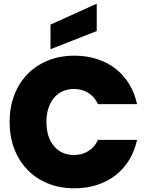

<svg xmlns="http://www.w3.org/2000/svg" viewBox="-20 -1013 798 1038"><path d="M32 -354Q32 -433 57 -498.5Q82 -564 128 -611.5Q174 -659 238.5 -685.5Q303 -712 383 -712Q449 -712 505.5 -693.5Q562 -675 605.5 -641Q649 -607 678.5 -558.5Q708 -510 721 -450H510Q491 -490 457.5 -511Q424 -532 380 -532Q346 -532 318.5 -519.5Q291 -507 271.5 -483.5Q252 -460 241.5 -427Q231 -394 231 -354Q231 -272 271.5 -223.5Q312 -175 380 -175Q424 -175 457.5 -196Q491 -217 510 -257H721Q708 -197 678.5 -148.5Q649 -100 605.5 -66Q562 -32 505.5 -13.5Q449 5 383 5Q303 5 238.5 -21.5Q174 -48 128 -95.5Q82 -143 57 -209Q32 -275 32 -354ZM503 -993V-845L253 -747V-880Z"/></svg>

Font: SVN-Poppins ExtraBold
Style: Regular
Weight: 800
Designer: Ninad Kale (Devanagari), Jonny Pinhorn (Latin)
Foundry: Indian Type Foundry
Version: Version 3.002 2017; ttfautohint (v1.8.3)